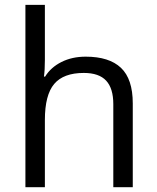

<svg xmlns="http://www.w3.org/2000/svg" viewBox="-20 -780 654 800"><path d="M452.1 0V-346.2Q452.1 -411.6 422.4 -443.8Q392.6 -476.1 329.1 -476.1Q244.6 -476.1 205.8 -430.2Q167 -384.3 167 -279.8V0H85.9V-759.8H167V-529.8Q167 -488.3 163.1 -460.9H168Q191.9 -499.5 236.1 -521.7Q280.3 -543.9 336.9 -543.9Q435.1 -543.9 484.1 -497.3Q533.2 -450.7 533.2 -349.1V0Z"/></svg>

Font: f04920746
Style: Regular
Weight: 400
Foundry: Ascender Corporation
Version: Version 1.10